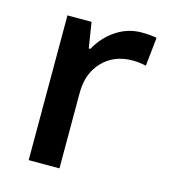

<svg xmlns="http://www.w3.org/2000/svg" viewBox="-88 -621 608 692"><g transform="rotate(15 215.5 -275.0)"><path d="M356 -549.8Q390.6 -549.8 413.1 -544.9L401.9 -438Q377.4 -443.8 351.1 -443.8Q282.2 -443.8 239.5 -398.9Q196.8 -354 196.8 -282.2V0H82V-540H171.9L187 -444.8H192.9Q219.7 -493.2 262.9 -521.5Q306.2 -549.8 356 -549.8Z"/></g></svg>

Font: f1_2797           
Style: Regular
Weight: 600
Foundry: Ascender Corporation
Version: Version 1.10